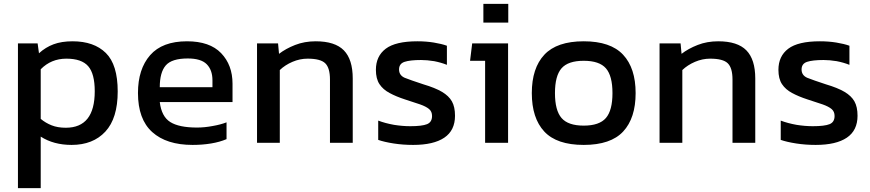

<svg xmlns="http://www.w3.org/2000/svg" viewBox="-20 -748 4511 995"><path d="M73 227V-523H175L182 -472Q216 -503 257.5 -518.5Q299 -534 356 -534Q467 -534 528.5 -473.5Q590 -413 590 -274Q590 -135 526 -66Q462 3 351 3Q258 3 191 -40V227ZM321 -86Q471 -86 471 -275Q471 -366 437 -405Q403 -444 324 -444Q245 -444 191 -389V-132Q216 -111 247.5 -98.5Q279 -86 321 -86Z M978 3Q843 3 769 -63.5Q695 -130 695 -266Q695 -390 758 -462Q821 -534 949 -534Q1067 -534 1126 -472.5Q1185 -411 1185 -314V-219H808Q817 -144 862.5 -115.5Q908 -87 1001 -87Q1040 -87 1082 -95Q1123 -102 1154 -114V-27Q1119 -12 1074 -4.5Q1029 3 978 3ZM808 -296H1081V-332Q1081 -385 1051.5 -415Q1022 -445 953 -445Q870 -445 839 -409Q808 -373 808 -296Z M1312 -8V-523H1421L1426 -469Q1461 -496 1509.5 -515Q1558 -534 1616 -534Q1716 -534 1762 -487Q1808 -440 1808 -341V-8H1690V-336Q1690 -396 1665.5 -420Q1641 -444 1574 -444Q1534 -444 1495.5 -427.5Q1457 -411 1430 -385V-8Z M2121 3Q2068 3 2020 -4.5Q1972 -12 1940 -23V-123Q1977 -109 2022 -101Q2066 -94 2106 -94Q2167 -94 2193 -104.5Q2219 -115 2219 -147Q2219 -170 2203.5 -183Q2188 -196 2157 -207Q2126 -218 2078 -233Q2032 -248 1999 -266Q1965 -284 1946.5 -312Q1928 -340 1928 -386Q1928 -457 1979 -495.5Q2030 -534 2143 -534Q2188 -534 2228 -527.5Q2268 -521 2296 -511V-412Q2266 -424 2230 -431Q2193 -437 2162 -437Q2105 -437 2076.5 -427.5Q2048 -418 2048 -388Q2048 -358 2077 -345Q2107 -333 2174 -311Q2235 -293 2270.5 -272Q2306 -251 2322 -222.5Q2338 -194 2338 -148Q2338 -72 2282.5 -34.5Q2227 3 2121 3Z M2613 -8H2494V-433H2416L2427 -523H2613ZM2485 -631V-728H2614V-631Z M3005 3Q2865 3 2800.5 -66.5Q2736 -136 2736 -265.5Q2736 -395 2801 -464.5Q2866 -534 3005 -534Q3144 -534 3209 -464.5Q3274 -395 3274 -265.5Q3274 -136 3209.5 -66.5Q3145 3 3005 3ZM3005 -97Q3086 -97 3120 -136.5Q3154 -176 3154 -265.5Q3154 -355 3120 -394Q3086 -433 3005 -433Q2924 -433 2890 -394Q2856 -355 2856 -265.5Q2856 -176 2890 -136.5Q2924 -97 3005 -97Z M3398 -8V-523H3507L3512 -469Q3547 -496 3595.5 -515Q3644 -534 3702 -534Q3802 -534 3848 -487Q3894 -440 3894 -341V-8H3776V-336Q3776 -396 3751.5 -420Q3727 -444 3660 -444Q3620 -444 3581.5 -427.5Q3543 -411 3516 -385V-8Z M4207 3Q4154 3 4106 -4.5Q4058 -12 4026 -23V-123Q4063 -109 4108 -101Q4152 -94 4192 -94Q4253 -94 4279 -104.5Q4305 -115 4305 -147Q4305 -170 4289.5 -183Q4274 -196 4243 -207Q4212 -218 4164 -233Q4118 -248 4085 -266Q4051 -284 4032.5 -312Q4014 -340 4014 -386Q4014 -457 4065 -495.5Q4116 -534 4229 -534Q4274 -534 4314 -527.5Q4354 -521 4382 -511V-412Q4352 -424 4316 -431Q4279 -437 4248 -437Q4191 -437 4162.5 -427.5Q4134 -418 4134 -388Q4134 -358 4163 -345Q4193 -333 4260 -311Q4321 -293 4356.5 -272Q4392 -251 4408 -222.5Q4424 -194 4424 -148Q4424 -72 4368.5 -34.5Q4313 3 4207 3Z"/></svg>

Font: Kanit Cyrillic
Style: Regular
Weight: 400
Designer: Katatrad Team, Sasha Pavljenko
Foundry: CadsonDemak, Pavljenko + Design
Version: Version 1.002;Fontself Maker 3.5.7